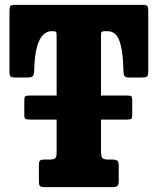

<svg xmlns="http://www.w3.org/2000/svg" viewBox="-20 -770 648 790"><path d="M140 -24V-90.5Q140 -105 144.5 -109.2Q149 -113.5 162.5 -113.5H183Q202.5 -113.5 207.8 -119.2Q213 -125 213 -144.5V-278H104.5Q88.5 -278 84.2 -281.2Q80 -284.5 80 -297V-358.5Q80 -369.5 83.5 -373.2Q87 -377 101.5 -377H213V-621.5Q213 -632 211.5 -636.8Q210 -641.5 199.5 -641.5H190Q173.5 -641.5 158 -627.2Q142.5 -613 132.2 -577.2Q122 -541.5 120.5 -477.5Q120 -461 114.2 -456Q108.5 -451 91 -451H43Q28.5 -451 23.8 -455Q19 -459 19 -473V-721.5Q19 -738 22 -744Q25 -750 41.5 -750H569.5Q582 -750 586 -745Q590 -740 590 -726V-476Q590 -459 584.8 -455Q579.5 -451 562 -451H515.5Q497.5 -451 493 -456Q488.5 -461 488 -477.5Q486.5 -541.5 478.5 -577.2Q470.5 -613 456.8 -627.2Q443 -641.5 424 -641.5H409.5Q398 -641.5 396.8 -636.5Q395.5 -631.5 395.5 -620V-377H503Q517 -377 520.5 -373.5Q524 -370 524 -359V-297.5Q524 -285.5 521 -281.8Q518 -278 501.5 -278H395.5V-150.5Q395.5 -128 400.2 -120.8Q405 -113.5 427 -113.5H442Q458.5 -113.5 463.5 -108.2Q468.5 -103 468.5 -87V-26Q468.5 -8.5 462.5 -4.2Q456.5 0 440 0H166Q150.5 0 145.2 -4Q140 -8 140 -24Z"/></svg>

Font: Besley* Condensed Heavy
Style: Regular
Weight: 800
Width: 3
Designer: Owen Earl
Foundry: indestructible type*
Version: Version 3.000; ttfautohint (v1.8.3)